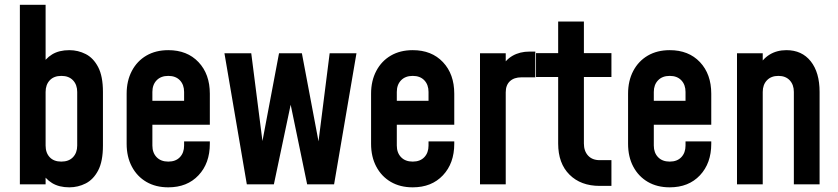

<svg xmlns="http://www.w3.org/2000/svg" viewBox="-20 -770 3500 802"><path d="M269.5 12.5Q227 12.5 197.8 -5.2Q168.5 -23 152 -55L170.5 -79.5V0H63V-750H170.5V-468L152 -493Q168.5 -525 197.8 -542.8Q227 -560.5 269.5 -560.5Q306 -560.5 338 -544.2Q370 -528 390 -489.8Q410 -451.5 410 -386V-162Q410 -96 390 -58Q370 -20 338 -3.8Q306 12.5 269.5 12.5ZM236 -95Q267.5 -95 285 -113.5Q302.5 -132 302.5 -162V-386Q302.5 -416 285 -434.5Q267.5 -453 236.5 -453Q205 -453 187.8 -434.5Q170.5 -416 170.5 -386V-162Q170.5 -131.5 187.8 -113.2Q205 -95 236 -95Z M683 12.5Q630.5 12.5 591.5 -10.2Q552.5 -33 530.8 -74Q509 -115 509 -169.5V-378.5Q509 -432.5 530.8 -473.8Q552.5 -515 591.5 -537.8Q630.5 -560.5 683 -560.5Q762 -560.5 809.2 -510.5Q856.5 -460.5 856.5 -378.5V-249H601V-349H749V-386Q749 -416 731.5 -434.5Q714 -453 683 -453Q652 -453 634.2 -434.5Q616.5 -416 616.5 -386V-162Q616.5 -132 634.2 -113.5Q652 -95 683 -95Q714 -95 731.5 -113.5Q749 -132 749 -162V-179.5H856.5V-169.5Q856.5 -88 809.2 -37.8Q762 12.5 683 12.5Z M1011 0 917.5 -547.5H1029.5L1083 -128.5L1066.5 -129L1145.5 -547.5H1241L1320 -129L1304 -128.5L1357 -547.5H1469L1375.5 0H1263L1183.5 -384H1205L1124 0Z M1704 12.5Q1651.5 12.5 1612.5 -10.2Q1573.5 -33 1551.8 -74Q1530 -115 1530 -169.5V-378.5Q1530 -432.5 1551.8 -473.8Q1573.5 -515 1612.5 -537.8Q1651.5 -560.5 1704 -560.5Q1783 -560.5 1830.2 -510.5Q1877.5 -460.5 1877.5 -378.5V-249H1622V-349H1770V-386Q1770 -416 1752.5 -434.5Q1735 -453 1704 -453Q1673 -453 1655.2 -434.5Q1637.5 -416 1637.5 -386V-162Q1637.5 -132 1655.2 -113.5Q1673 -95 1704 -95Q1735 -95 1752.5 -113.5Q1770 -132 1770 -162V-179.5H1877.5V-169.5Q1877.5 -88 1830.2 -37.8Q1783 12.5 1704 12.5Z M1985 0V-547.5H2092.5V-461.5L2073 -484.5Q2090.5 -519.5 2121 -537Q2151.5 -554.5 2191.5 -554.5H2216V-447H2158Q2127.5 -447 2110 -430.8Q2092.5 -414.5 2092.5 -384.5V0Z M2485 6.5Q2406 6.5 2358.8 -40.5Q2311.5 -87.5 2311.5 -170.5V-448.5H2219V-548H2311.5V-680H2419V-548H2534V-448.5H2419V-170.5Q2419 -139 2436.5 -120Q2454 -101 2485 -101H2534V6.5Z M2777.5 12.5Q2725 12.5 2686 -10.2Q2647 -33 2625.2 -74Q2603.5 -115 2603.5 -169.5V-378.5Q2603.5 -432.5 2625.2 -473.8Q2647 -515 2686 -537.8Q2725 -560.5 2777.5 -560.5Q2856.5 -560.5 2903.8 -510.5Q2951 -460.5 2951 -378.5V-249H2695.5V-349H2843.5V-386Q2843.5 -416 2826 -434.5Q2808.5 -453 2777.5 -453Q2746.5 -453 2728.8 -434.5Q2711 -416 2711 -386V-162Q2711 -132 2728.8 -113.5Q2746.5 -95 2777.5 -95Q2808.5 -95 2826 -113.5Q2843.5 -132 2843.5 -162V-179.5H2951V-169.5Q2951 -88 2903.8 -37.8Q2856.5 12.5 2777.5 12.5Z M3058.5 0V-547.5H3166V-465.5L3146.5 -487Q3164 -523 3194.5 -541.8Q3225 -560.5 3265 -560.5Q3329.5 -560.5 3366.5 -514Q3403.5 -467.5 3403.5 -386V0H3296V-386Q3296 -416 3278.8 -434.5Q3261.5 -453 3231.5 -453Q3201 -453 3183.5 -434.5Q3166 -416 3166 -386V0Z"/></svg>

Font: Mohave Light SemiBold
Style: Regular
Weight: 600
Version: Version 2.003